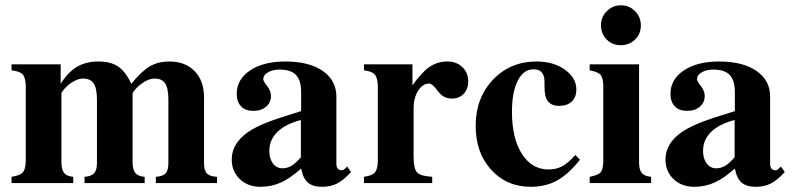

<svg xmlns="http://www.w3.org/2000/svg" viewBox="-20 -697 3024 731"><path d="M806.2 -23.9V0H573.2V-23.9Q600.6 -25.4 611.1 -37.6Q621.6 -49.8 621.1 -79.1V-316.9Q621.1 -360.4 608.9 -379.2Q596.7 -397.9 568.8 -397.9Q543.9 -397.9 514.2 -375Q504.4 -367.7 494.6 -356.2Q484.9 -344.7 484.9 -340.8V-79.1Q484.9 -51.3 495.4 -38.3Q505.9 -25.4 530.8 -23.9V0H301.8V-23.9Q328.1 -25.4 338.9 -38.1Q349.6 -50.8 349.1 -79.1V-316.9Q349.1 -360.4 336.9 -379.2Q324.7 -397.9 295.9 -397.9Q272.5 -397.9 243.2 -376Q232.4 -367.2 223.1 -356.2Q213.9 -345.2 213.9 -340.8V-79.1Q213.9 -51.3 223.9 -38.6Q233.9 -25.9 258.8 -23.9V0H23.9V-23.9Q55.2 -28.3 66.2 -40Q77.1 -51.8 78.1 -82V-371.1Q77.1 -401.9 66.2 -413.8Q55.2 -425.8 23.9 -429.2V-452.1H210.9V-377.9Q239.3 -422.9 273.4 -442.9Q307.6 -462.9 355 -462.9Q401.4 -462.9 429.9 -443.6Q458.5 -424.3 480 -377.9Q518.1 -425.3 550 -444.1Q582 -462.9 625 -462.9Q685.5 -462.9 721.2 -426Q756.8 -389.2 756.8 -326.2V-79.1Q756.3 -49.3 767.3 -37.1Q778.3 -24.9 806.2 -23.9Z M1301.8 -63 1316.4 -42Q1288.6 -11.2 1263.7 1.5Q1238.8 14.2 1206.5 14.2Q1170.9 14.2 1152.3 -1.7Q1133.8 -17.6 1126.5 -55.2Q1085.4 -18.6 1049.6 -2.2Q1013.7 14.2 971.7 14.2Q923.8 14.2 893.1 -15.1Q862.3 -44.4 862.3 -89.8Q862.3 -151.4 925.3 -194.8Q952.6 -213.4 995.8 -230.5Q1039.1 -247.6 1126.5 -273.9V-346.2Q1126.5 -391.1 1106.9 -411.6Q1087.4 -432.1 1044.4 -432.1Q1018.1 -432.1 1000.2 -421.6Q982.4 -411.1 982.4 -396Q982.4 -388.2 993.7 -374Q1011.7 -352.1 1011.7 -332Q1011.7 -306.6 993.2 -290.8Q974.6 -274.9 944.3 -274.9Q914.6 -274.9 897.9 -292Q881.3 -309.1 881.3 -339.8Q881.3 -395 932.4 -429Q983.4 -462.9 1066.4 -462.9Q1156.7 -462.9 1208.7 -427Q1260.7 -391.1 1260.7 -329.1V-73.2Q1260.7 -48.8 1281.7 -48.8Q1287.1 -48.8 1291.5 -53.2ZM1125.5 -98.1V-240.2Q1066.4 -224.6 1035.9 -194.6Q1005.4 -164.6 1005.4 -122.1Q1005.4 -92.8 1019.3 -74.5Q1033.2 -56.2 1055.7 -56.2Q1073.7 -56.2 1089.6 -65.7Q1105.5 -75.2 1125.5 -98.1Z M1625.5 -23.9V0H1365.7V-23.9Q1397 -28.3 1407.2 -40Q1417.5 -51.8 1418.5 -82V-371.1Q1417.5 -401.4 1406.5 -413.6Q1395.5 -425.8 1365.7 -429.2V-452.1H1550.3V-372.1Q1585.4 -421.9 1615.5 -442.4Q1645.5 -462.9 1683.6 -462.9Q1718.3 -462.9 1740.5 -441.4Q1762.7 -419.9 1762.7 -387.2Q1762.7 -358.4 1745.6 -340.1Q1728.5 -321.8 1700.7 -321.8Q1682.1 -321.8 1668.9 -329.6Q1655.8 -337.4 1641.6 -356.9Q1625.5 -378.9 1613.3 -378.9Q1589.4 -378.9 1572 -351.6Q1554.7 -324.2 1554.7 -286.1V-101.1Q1554.7 -54.7 1567.9 -40.5Q1581.1 -26.4 1625.5 -23.9Z M2170.4 -106.9 2188 -88.9Q2145 -34.2 2101.3 -10Q2057.6 14.2 2001 14.2Q1908.7 14.2 1849.9 -50.8Q1791 -115.7 1791 -217.8Q1791 -324.2 1856.9 -393.6Q1922.9 -462.9 2023.4 -462.9Q2086.9 -462.9 2130.6 -431.9Q2174.3 -400.9 2174.3 -356Q2174.3 -326.7 2156.7 -310.3Q2139.2 -293.9 2108.4 -293.9Q2080.1 -293.9 2066.7 -310.8Q2053.2 -327.6 2053.2 -363.8Q2053.2 -393.1 2052.2 -399.9Q2051.3 -406.7 2047.4 -414.1Q2038.1 -433.1 2011.2 -433.1Q1973.1 -433.1 1951.2 -389.6Q1929.2 -346.2 1929.2 -271Q1929.2 -170.4 1967 -111.1Q2004.9 -51.8 2068.4 -51.8Q2098.1 -51.8 2120.6 -64Q2143.1 -76.2 2170.4 -106.9Z M2459 -23.9V0H2225.1V-23.9Q2257.8 -30.3 2266.8 -40.8Q2275.9 -51.3 2276.9 -82V-371.1Q2275.9 -401.4 2266.4 -412.4Q2256.8 -423.3 2225.1 -429.2V-452.1H2413.1V-79.1Q2413.1 -51.3 2423.3 -38.6Q2433.6 -25.9 2459 -23.9ZM2343.3 -524.9Q2311 -524.9 2289.6 -546.9Q2268.1 -568.8 2268.1 -601.1Q2268.1 -632.3 2290.3 -654.5Q2312.5 -676.8 2344.2 -676.8Q2376 -676.8 2397.9 -654.5Q2419.9 -632.3 2419.9 -600.1Q2419.9 -567.9 2397.9 -546.4Q2376 -524.9 2343.3 -524.9Z M2953.1 -63 2967.8 -42Q2939.9 -11.2 2915 1.5Q2890.1 14.2 2857.9 14.2Q2822.3 14.2 2803.7 -1.7Q2785.2 -17.6 2777.8 -55.2Q2736.8 -18.6 2700.9 -2.2Q2665 14.2 2623 14.2Q2575.2 14.2 2544.4 -15.1Q2513.7 -44.4 2513.7 -89.8Q2513.7 -151.4 2576.7 -194.8Q2604 -213.4 2647.2 -230.5Q2690.4 -247.6 2777.8 -273.9V-346.2Q2777.8 -391.1 2758.3 -411.6Q2738.8 -432.1 2695.8 -432.1Q2669.4 -432.1 2651.6 -421.6Q2633.8 -411.1 2633.8 -396Q2633.8 -388.2 2645 -374Q2663.1 -352.1 2663.1 -332Q2663.1 -306.6 2644.5 -290.8Q2626 -274.9 2595.7 -274.9Q2565.9 -274.9 2549.3 -292Q2532.7 -309.1 2532.7 -339.8Q2532.7 -395 2583.7 -429Q2634.8 -462.9 2717.8 -462.9Q2808.1 -462.9 2860.1 -427Q2912.1 -391.1 2912.1 -329.1V-73.2Q2912.1 -48.8 2933.1 -48.8Q2938.5 -48.8 2942.9 -53.2ZM2776.9 -98.1V-240.2Q2717.8 -224.6 2687.3 -194.6Q2656.7 -164.6 2656.7 -122.1Q2656.7 -92.8 2670.7 -74.5Q2684.6 -56.2 2707 -56.2Q2725.1 -56.2 2741 -65.7Q2756.8 -75.2 2776.9 -98.1Z"/></svg>

Font: Accordance
Style: Bold
Weight: 700
Version: Version 1.2 (build January 31, 2020) Miklal Software Solutio